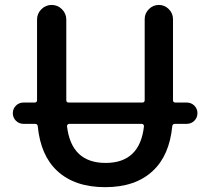

<svg xmlns="http://www.w3.org/2000/svg" viewBox="-20 -774 853 782"><path d="M566.4 -259.8Q566.4 -263.7 564 -266.6Q561.5 -269.5 557.6 -269.5H261.7Q257.8 -269.5 255.4 -266.6Q252.9 -263.7 252.9 -259.8Q270.5 -110.4 410.2 -110.4Q549.8 -110.4 566.4 -259.8ZM76.2 -269.5Q57.6 -269.5 44.9 -282.2Q32.2 -294.9 32.2 -313Q32.2 -331.1 44.9 -343.8Q57.6 -356.4 76.2 -356.4H121.1Q130.9 -356.4 130.9 -366.2V-694.3Q130.9 -718.8 148.4 -736.3Q166 -753.9 190.4 -753.9Q214.8 -753.9 232.4 -736.3Q250 -718.8 250 -694.3V-366.2Q250 -356.4 259.8 -356.4H559.6Q569.3 -356.4 569.3 -366.2V-696.3Q569.3 -719.7 586.4 -736.8Q603.5 -753.9 627 -753.9Q650.4 -753.9 667.5 -736.8Q684.6 -719.7 684.6 -696.3V-366.2Q684.6 -356.4 694.3 -356.4H740.2Q758.8 -356.4 771.5 -343.8Q784.2 -331.1 784.2 -313Q784.2 -294.9 771.5 -282.2Q758.8 -269.5 740.2 -269.5H692.4Q682.6 -269.5 681.6 -259.8Q669.9 -140.6 602.5 -78.1Q532.2 -11.7 408.2 -11.7Q284.2 -11.7 212.9 -78.1Q145.5 -140.6 133.8 -259.8Q132.8 -269.5 123 -269.5Z"/></svg>

Font: Gen Jyuu GothicX Medium
Style: Regular
Weight: 500
Designer: Ryoko NISHIZUKA (kana &amp; ideographs); Paul D. Hunt (Latin, Greek &amp; Cyrillic); Wenlong ZHANG (bopomofo); Sandoll C
Version: Version 1.058.20140828